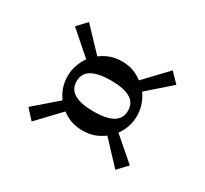

<svg xmlns="http://www.w3.org/2000/svg" viewBox="-85 -646 631 592"><g transform="rotate(30 230.5 -350.0)"><path d="M81 -173 50 -207 131 -277Q107 -310 107 -350Q107 -370 113.5 -389Q120 -408 131 -423L50 -494L81 -527L156 -448Q172 -460 190 -466.5Q208 -473 230 -473Q253 -473 271 -466.5Q289 -460 304 -448L379 -527L411 -494L330 -423Q341 -408 347.5 -389Q354 -370 354 -350Q354 -310 330 -277L411 -207L379 -173L305 -252Q289 -240 271 -233.5Q253 -227 230 -227Q208 -227 189.5 -233.5Q171 -240 156 -252ZM230 -295Q276 -295 299 -308.5Q322 -322 322 -350Q322 -378 299 -391.5Q276 -405 230 -405Q185 -405 162 -391.5Q139 -378 139 -350Q139 -322 162 -308.5Q185 -295 230 -295Z"/></g></svg>

Font: Ojuju SemiBold
Style: Regular
Weight: 600
Designer: Chisaokwu Joboson, Mirko Velimirovic
Foundry: Udi Foundry
Version: Version 1.000